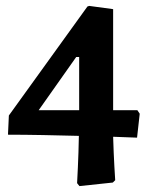

<svg xmlns="http://www.w3.org/2000/svg" viewBox="-20 -530 510 650"><path d="M249 100 362 88 370 80C370 80 365 6 363 -67L444 -64L453 -145L445 -157H363V-499L282 -510C281 -510 277 -508 276 -508L10 -139L7 -74C80 -74 169 -72 247 -70C246 2 241 90 241 90ZM111 -157 238 -337H248V-157Z"/></svg>

Font: Alegreya SC
Style: Bold
Weight: 700
Designer: Juan Pablo del Peral
Foundry: Huerta Tipografica
Version: Version 2.007;PS 002.007;hotconv 1.0.88;makeotf.lib2.5.64775